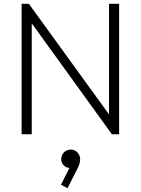

<svg xmlns="http://www.w3.org/2000/svg" viewBox="-20 -702 736 1004"><path d="M93 0H146V-580L565 0H603V-682H550V-104L131 -682H93ZM299 264 333 282 385 180C397 156 399 141 399 130C399 102 376 80 351 80C323 80 300 102 300 130C300 157 322 176 343 176Z"/></svg>

Font: MV Cash ExtraLight
Style: Regular
Weight: 200
Designer: Rodrigo Fuenzalida
Foundry: fragTYPE
Version: Version 1.100;Glyphs 3.1.2 (3151)